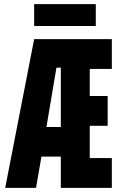

<svg xmlns="http://www.w3.org/2000/svg" viewBox="-20 -902 570 922"><path d="M5 0 144 -714H517V-571H411V-441H497V-298H411V-143H517V0H272V-150H179L153 0ZM251 -577 203 -292H272V-577ZM144 -777V-882H440V-777Z"/></svg>

Font: Noto Sans Mono Condensed Black
Style: Regular
Weight: 900
Width: 3
Designer: Monotype Design Team
Foundry: Monotype Imaging Inc.
Version: Version 2.014